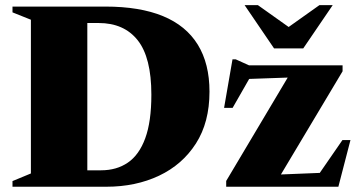

<svg xmlns="http://www.w3.org/2000/svg" viewBox="-20 -710 1356 730"><path d="M555.5 -350Q555.5 -491.5 503.5 -557Q451.5 -622.5 355 -622.5H217L197 -685H380.5Q511.5 -685 599.5 -648.8Q687.5 -612.5 732 -540.2Q776.5 -468 776.5 -361.5Q776.5 -245 725 -164.5Q673.5 -84 584.8 -42Q496 0 384 0H197L217 -62.5H364.5Q423.5 -62.5 466.2 -91.8Q509 -121 532.2 -184.2Q555.5 -247.5 555.5 -350ZM27.5 0V-21.5L97.5 -50.5V-635L27.5 -663V-685H312V0ZM840 0V-22L1092 -445.5L1186.5 -419L873 -408L948 -446L864.5 -300H832L864 -484.5H876L927 -461.5H1282.5V-439L1026.5 -10.5L920 -41.5L1230 -54L1170.5 -16L1282 -177.5H1312.5L1266.5 0ZM1109 -585H1046L1194.5 -690.5H1245L1133 -526H1022L910 -690.5H960.5Z"/></svg>

Font: Newsreader 36pt ExtraBold
Style: Regular
Weight: 800
Designer: Hugues Gentile
Foundry: Production Type
Version: Version 1.003